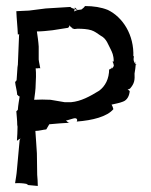

<svg xmlns="http://www.w3.org/2000/svg" viewBox="-20 -606 498 635"><path d="M30 0C42 -1 56 0 67 2L72 5L73 6C84 7 94 8 105 9C105 -3 104 -16 103 -28L102 -99C101 -124 98 -151 97 -173C109 -173 122 -177 133 -178L143 -195C165 -197 188 -199 210 -200C205 -200 201 -205 198 -208C200 -208 203 -208 205 -209L222 -214C235 -218 237 -209 234 -205V-204C286 -208 334 -220 355 -245C354 -250 351 -257 349 -260C361 -263 375 -265 387 -270C401 -275 408 -290 409 -305C408 -306 404 -309 402 -310C404 -310 408 -312 410 -313C425 -330 426 -342 425 -363C427 -373 428 -383 429 -394C426 -396 421 -403 422 -413C422 -415 423 -419 423 -420L422 -421C422 -420 421 -419 421 -418C424 -491 386 -549 337 -573C315 -582 289 -586 261 -586C260 -583 254 -578 250 -575C249 -574 243 -574 237 -573L227 -576C227 -582 227 -582 230 -579C232 -577 235 -575 237 -573C233 -572 228 -570 225 -568C226 -571 227 -574 227 -576L219 -579C218 -579 213 -582 213 -583H212C187 -582 157 -579 131 -578L76 -571C62 -570 48 -570 34 -569C35 -543 38 -518 39 -492C40 -492 42 -492 44 -493C43 -492 43 -490 43 -488L39 -390L38 -388H39L38 -386L35 -342C35 -339 31 -336 30 -335C31 -322 36 -307 37 -292H38C39 -290 43 -287 45 -287C43 -274 40 -258 39 -243C38 -242 35 -238 34 -238C35 -224 37 -207 37 -193L38 -187C38 -172 37 -156 36 -141H37C39.8 -143.8 43.8 -145.9 48 -148C47 -146 46 -145 45 -143L36 -45C35 -30 32 -14 30 -1ZM93 -276C95 -291 98 -311 98 -328L99 -352C99 -361 99 -373 98 -380H105C107 -381 111 -381 113 -380V-381C112 -389 109 -399 108 -409V-452C107 -469 104 -488 102 -502C118 -502 137 -504 154 -506L205 -514C208 -516 210 -520 210 -523C211 -519 216 -515 220 -513L219 -511C222 -513 225 -509 227 -510C229 -510 235 -511 236 -511C253 -511 269 -510 282 -506C294 -502 301 -496 313 -488C333 -478 338 -457 345 -445C351 -433 356 -423 356 -404C355 -404 355 -402 354 -401C354 -401 354 -402 353 -403H352C353 -401 356 -394 356 -391C358 -388 354 -385 353 -382C354 -381 355 -381 355 -381H353V-380L352 -381C347 -381 343 -376 343 -376C343 -375 341 -378 341 -378C341 -345 328 -321 308 -306C277 -287 248 -271 215 -268H194L147 -276C130 -277 109 -277 93 -276ZM348 -384C349 -384 350 -383 351 -383L349 -385ZM351 -383C352 -383 352 -382 353 -382V-381H352ZM428 -400C428 -399 429 -398 429 -397V-402L428 -401ZM429 -394V-397C429 -396 430 -394 430 -393ZM430 -393C430 -392 431 -391 431 -391V-393Z"/></svg>

Font: Charger Mayhem
Style: Regular
Weight: 400
Designer: Jasper
Foundry: Cannot Into Space Fonts
Version: Version 0.98